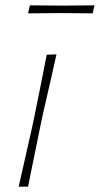

<svg xmlns="http://www.w3.org/2000/svg" viewBox="-20 -699 374 719"><path d="M50 0Q63 -56.5 74.5 -108.5Q86 -160.5 100 -221L110.5 -271Q123 -332.5 133.5 -385.2Q144 -438 155 -494L191.5 -495.5Q179 -439.5 166.8 -385.8Q154.5 -332 140.5 -271L130 -221Q117.5 -160.5 107 -108.5Q96.5 -56.5 85 0ZM85 -649 92 -679Q119 -678.5 149.5 -678.5Q180 -678.5 213 -678Q246 -678.5 276.5 -678.5Q307 -678.5 334 -679L327 -649Q300 -649.5 270 -649.5Q240 -649.5 207 -650Q174 -649.5 143 -649.5Q112 -649.5 85 -649Z"/></svg>

Font: Commissioner Loud Thin
Style: Italic
Weight: 100
Italic angle: -12°
Designer: Kostas Bartsokas
Foundry: Kostas Bartsokas
Version: Version 1.000; ttfautohint (v1.8.3)